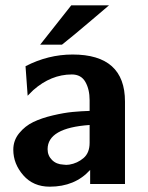

<svg xmlns="http://www.w3.org/2000/svg" viewBox="-20 -692 558 722"><path d="M131 -524 248 -672H390Q362 -648 323.5 -615.5Q285 -583 260.5 -562.5Q236 -542 213 -524ZM30 -129Q30 -164 52 -191Q74 -218 105 -233Q136 -248 178.5 -258Q221 -268 253 -271Q285 -274 317 -275V-315Q317 -356 301 -384Q285 -412 250 -412Q172 -412 105 -353L84 -332L76 -443Q161 -487 253 -487Q450 -487 450 -310V0H319V-53Q262 10 167 10Q105 10 67.5 -33Q30 -76 30 -129ZM159 -131Q159 -107 175.5 -90.5Q192 -74 218 -73Q229 -71 241 -73Q271 -78 294 -97.5Q317 -117 317 -155V-222Q159 -211 159 -131Z"/></svg>

Font: Coval
Style: ExtraBold
Weight: 800
Foundry: Context Ltd
Version: Version 001.000